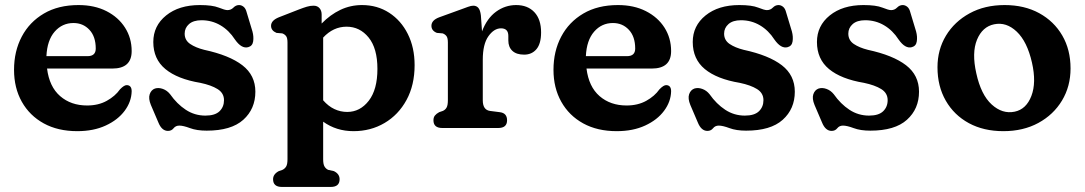

<svg xmlns="http://www.w3.org/2000/svg" viewBox="-20 -506 4288 759"><path d="M500.5 -304Q500.5 -235 424 -235H166Q175 -163 217.8 -126Q260.5 -89 324.5 -89Q369 -89 402.2 -107.5Q435.5 -126 454.5 -153Q471.5 -170.5 482 -169.5Q500.5 -168.5 500.5 -145Q499.5 -104 472.8 -68Q446 -32 398 -9.8Q350 12.5 285.5 12.5Q209 12.5 153 -18.2Q97 -49 66.2 -103.8Q35.5 -158.5 35.5 -230Q35.5 -303.5 66 -361.2Q96.5 -419 153.5 -452.5Q210.5 -486 290.5 -486Q353.5 -486 400.8 -462Q448 -438 474.2 -396.8Q500.5 -355.5 500.5 -304ZM270.5 -415Q226 -415 196.2 -381Q166.5 -347 163.5 -284H326Q358.5 -284 358.5 -314Q358.5 -361.5 333.5 -388.2Q308.5 -415 270.5 -415Z M776.5 -426Q744.5 -426 727.2 -410.8Q710 -395.5 710 -373Q710 -347 731.8 -332.2Q753.5 -317.5 787.5 -309Q887 -287.5 938.2 -248Q989.5 -208.5 989.5 -143.5Q989.5 -75.5 941.8 -32.5Q894 10.5 797 10.5Q758 10.5 731.2 0.5Q704.5 -9.5 689 -9.5Q674.5 -9.5 666.2 1Q658 11.5 644 11.5Q619.5 11.5 606 -22L576.5 -91Q566 -116.5 571.8 -133.5Q577.5 -150.5 592.5 -156Q607 -160.5 623.8 -154.5Q640.5 -148.5 652.5 -133.5Q679.5 -95 714.5 -72Q749.5 -49 792 -49Q830 -49 847.8 -66.2Q865.5 -83.5 865.5 -110Q865.5 -138 840.2 -153.8Q815 -169.5 772 -178.5Q681.5 -193.5 633.8 -233Q586 -272.5 586 -340Q586 -404 636.8 -445Q687.5 -486 770 -486Q819.5 -486 844.5 -476Q869.5 -466 879 -466Q893 -466 902.8 -476Q912.5 -486 925 -486Q934.5 -486 943 -479.2Q951.5 -472.5 955.5 -456L978 -381.5Q983.5 -361 980.8 -342.5Q978 -324 961 -319.5Q935 -312.5 909 -349.5Q885.5 -386 851.5 -406Q817.5 -426 776.5 -426Z M1251.5 -448.5V-413Q1285.5 -448 1325.5 -467Q1365.5 -486 1411 -486Q1471.5 -486 1518.5 -455.5Q1565.5 -425 1592.2 -371.5Q1619 -318 1619 -248.5Q1619 -169.5 1587 -110.8Q1555 -52 1500.2 -19.8Q1445.5 12.5 1377.5 12.5Q1309.5 12.5 1257.5 -25V123.5Q1257.5 143.5 1263 152.5Q1268.5 161.5 1277.5 165.5L1300 170.5Q1322.5 181.5 1322.5 202.5Q1322.5 233 1287.5 233H1094.5Q1059.5 233 1059.5 202.5Q1059.5 182.5 1082 170.5L1096.5 165.5Q1106 161 1111.2 152.2Q1116.5 143.5 1116.5 123.5V-338Q1116.5 -356 1111 -363.2Q1105.5 -370.5 1096 -374L1073 -376Q1051.5 -385 1051.5 -404Q1051.5 -425 1082 -437.5L1161.5 -468.5Q1179.5 -475.5 1193 -479.5Q1206.5 -483.5 1219.5 -483.5Q1234.5 -483.5 1243 -473.8Q1251.5 -464 1251.5 -448.5ZM1350 -400.5Q1297.5 -400.5 1257.5 -357.5V-109.5Q1278 -86 1302 -74.8Q1326 -63.5 1352.5 -63.5Q1403.5 -63.5 1437.8 -107.8Q1472 -152 1472 -233.5Q1472 -315 1437.2 -357.8Q1402.5 -400.5 1350 -400.5Z M1881 -445 1885.5 -382Q1905 -433.5 1941 -459.8Q1977 -486 2020.5 -486Q2066 -486 2092.5 -457.8Q2119 -429.5 2119 -378Q2119 -333.5 2100.8 -311.8Q2082.5 -290 2052 -290Q2021.5 -290 2005.5 -305Q1989.5 -320 1989.5 -346V-364Q1989.5 -394 1960.5 -394Q1933 -394 1910.8 -362.8Q1888.5 -331.5 1888.5 -270V-109.5Q1888.5 -71.5 1917 -67.5L1956 -62.5Q1984.5 -59 1984.5 -30.5Q1984.5 0 1949.5 0H1728.5Q1693.5 0 1693.5 -30.5Q1693.5 -42 1699.2 -49.2Q1705 -56.5 1716 -62.5L1730.5 -67.5Q1740 -71.5 1745.2 -80.5Q1750.5 -89.5 1750.5 -109.5V-338Q1750.5 -356 1745 -363.2Q1739.5 -370.5 1730 -374L1707 -376Q1685.5 -384.5 1685.5 -404Q1685.5 -426 1716 -437.5L1801.5 -468.5Q1818 -474.5 1830.2 -479Q1842.5 -483.5 1851 -483.5Q1863.5 -483.5 1871 -474.8Q1878.5 -466 1881 -445Z M2633 -304Q2633 -235 2556.5 -235H2298.5Q2307.5 -163 2350.2 -126Q2393 -89 2457 -89Q2501.5 -89 2534.8 -107.5Q2568 -126 2587 -153Q2604 -170.5 2614.5 -169.5Q2633 -168.5 2633 -145Q2632 -104 2605.2 -68Q2578.5 -32 2530.5 -9.8Q2482.5 12.5 2418 12.5Q2341.5 12.5 2285.5 -18.2Q2229.5 -49 2198.8 -103.8Q2168 -158.5 2168 -230Q2168 -303.5 2198.5 -361.2Q2229 -419 2286 -452.5Q2343 -486 2423 -486Q2486 -486 2533.2 -462Q2580.5 -438 2606.8 -396.8Q2633 -355.5 2633 -304ZM2403 -415Q2358.5 -415 2328.8 -381Q2299 -347 2296 -284H2458.5Q2491 -284 2491 -314Q2491 -361.5 2466 -388.2Q2441 -415 2403 -415Z M2909 -426Q2877 -426 2859.8 -410.8Q2842.5 -395.5 2842.5 -373Q2842.5 -347 2864.2 -332.2Q2886 -317.5 2920 -309Q3019.5 -287.5 3070.8 -248Q3122 -208.5 3122 -143.5Q3122 -75.5 3074.2 -32.5Q3026.5 10.5 2929.5 10.5Q2890.5 10.5 2863.8 0.5Q2837 -9.5 2821.5 -9.5Q2807 -9.5 2798.8 1Q2790.5 11.5 2776.5 11.5Q2752 11.5 2738.5 -22L2709 -91Q2698.5 -116.5 2704.2 -133.5Q2710 -150.5 2725 -156Q2739.5 -160.5 2756.2 -154.5Q2773 -148.5 2785 -133.5Q2812 -95 2847 -72Q2882 -49 2924.5 -49Q2962.5 -49 2980.2 -66.2Q2998 -83.5 2998 -110Q2998 -138 2972.8 -153.8Q2947.5 -169.5 2904.5 -178.5Q2814 -193.5 2766.2 -233Q2718.5 -272.5 2718.5 -340Q2718.5 -404 2769.2 -445Q2820 -486 2902.5 -486Q2952 -486 2977 -476Q3002 -466 3011.5 -466Q3025.5 -466 3035.2 -476Q3045 -486 3057.5 -486Q3067 -486 3075.5 -479.2Q3084 -472.5 3088 -456L3110.5 -381.5Q3116 -361 3113.2 -342.5Q3110.5 -324 3093.5 -319.5Q3067.5 -312.5 3041.5 -349.5Q3018 -386 2984 -406Q2950 -426 2909 -426Z M3400 -426Q3368 -426 3350.8 -410.8Q3333.5 -395.5 3333.5 -373Q3333.5 -347 3355.2 -332.2Q3377 -317.5 3411 -309Q3510.5 -287.5 3561.8 -248Q3613 -208.5 3613 -143.5Q3613 -75.5 3565.2 -32.5Q3517.5 10.5 3420.5 10.5Q3381.5 10.5 3354.8 0.5Q3328 -9.5 3312.5 -9.5Q3298 -9.5 3289.8 1Q3281.5 11.5 3267.5 11.5Q3243 11.5 3229.5 -22L3200 -91Q3189.5 -116.5 3195.2 -133.5Q3201 -150.5 3216 -156Q3230.5 -160.5 3247.2 -154.5Q3264 -148.5 3276 -133.5Q3303 -95 3338 -72Q3373 -49 3415.5 -49Q3453.5 -49 3471.2 -66.2Q3489 -83.5 3489 -110Q3489 -138 3463.8 -153.8Q3438.5 -169.5 3395.5 -178.5Q3305 -193.5 3257.2 -233Q3209.5 -272.5 3209.5 -340Q3209.5 -404 3260.2 -445Q3311 -486 3393.5 -486Q3443 -486 3468 -476Q3493 -466 3502.5 -466Q3516.5 -466 3526.2 -476Q3536 -486 3548.5 -486Q3558 -486 3566.5 -479.2Q3575 -472.5 3579 -456L3601.5 -381.5Q3607 -361 3604.2 -342.5Q3601.5 -324 3584.5 -319.5Q3558.5 -312.5 3532.5 -349.5Q3509 -386 3475 -406Q3441 -426 3400 -426Z M3951.5 -486Q4029.5 -486 4088 -454Q4146.5 -422 4179.2 -365.8Q4212 -309.5 4212 -235.5Q4212 -164.5 4178.2 -108.5Q4144.5 -52.5 4084.8 -20Q4025 12.5 3946.5 12.5Q3868.5 12.5 3810 -19.2Q3751.5 -51 3718.8 -108Q3686 -165 3686 -240Q3686 -309.5 3719.5 -365Q3753 -420.5 3812.8 -453.2Q3872.5 -486 3951.5 -486ZM3991 -64.5Q4037 -74 4057.2 -126.8Q4077.5 -179.5 4059.5 -258.5Q4040.5 -342 3999.2 -381Q3958 -420 3910 -410Q3863.5 -400.5 3842.2 -349Q3821 -297.5 3839.5 -216Q3858 -131.5 3900.2 -93Q3942.5 -54.5 3991 -64.5Z"/></svg>

Font: Fraunces 9pt SuperSoft SemiBold
Style: Regular
Weight: 600
Version: Version 1.000;[0bf87f6ff]